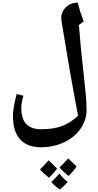

<svg xmlns="http://www.w3.org/2000/svg" viewBox="-20 -800 760 1486"><path d="M584 96.2 556.6 -52.2 524.9 -226.1 501.5 -363.8 456.1 -637.2 454.1 -660.2Q454.1 -710 491.5 -744.9Q528.8 -779.8 581.1 -779.8Q595.7 -725.6 603 -702.9Q610.4 -680.2 627.9 -634.8L590.8 -606Q605 -418 626 -240.2Q635.3 -153.8 642.6 -80.3Q649.9 -6.8 649.9 51.8Q649.9 129.9 603 196.8Q556.2 263.7 474.9 301.8Q393.6 339.8 295.9 339.8Q190.4 339.8 135.3 278.1Q80.1 216.3 80.1 98.1Q80.1 37.1 108.9 -71.8L161.1 -59.1Q145 -4.9 145 34.2Q145 118.7 182.6 159.4Q220.2 200.2 298.8 200.2Q395 200.2 460.4 175.3Q525.9 150.4 584 96.2ZM421.9 504.4Q397 540 358.9 575.7Q315.9 542 289.1 511.7Q313 489.3 356.9 440.4ZM572.8 488.8Q550.3 522.9 510.7 561.5Q465.3 526.9 440.9 495.6Q459 479 477.1 459.5Q495.1 439.9 508.8 425.8Q529.8 448.7 572.8 488.8ZM503.9 608.4Q460 655.8 443.8 666.5Q405.3 642.6 377 608.4Q407.2 581.5 439.9 543.5Q462.4 574.2 503.9 608.4Z"/></svg>

Font: Sahl Naskh
Style: Bold
Weight: 700
Designer: Pascal Zoghbi
Version: Version 1.001